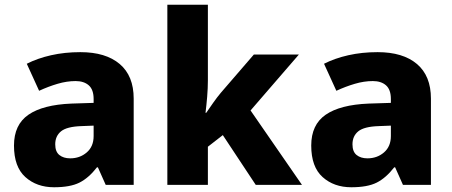

<svg xmlns="http://www.w3.org/2000/svg" viewBox="-20 -780 1908 810"><path d="M319 -560Q426 -560 485 -510Q544 -460 544 -364V0H426L393 -74H389Q354 -29 315 -9.5Q276 10 208 10Q135 10 87 -33Q39 -76 39 -166Q39 -254 100 -296Q161 -338 281 -343L375 -346V-362Q375 -402 354.5 -420Q334 -438 299 -438Q262 -438 223 -426.5Q184 -415 145 -397L93 -511Q138 -534 195.5 -547Q253 -560 319 -560ZM324 -248Q262 -246 237.5 -226Q213 -206 213 -171Q213 -140 230.5 -126Q248 -112 276 -112Q317 -112 346 -137Q375 -162 375 -206V-250Z M857 -441Q857 -408 854 -372Q851 -336 847 -304H850Q863 -323 879.5 -346.5Q896 -370 912 -389L1051 -550H1241L1037 -314L1254 0H1059L920 -210L857 -161V0H686V-760H857Z M1573 -560Q1680 -560 1739 -510Q1798 -460 1798 -364V0H1680L1647 -74H1643Q1608 -29 1569 -9.5Q1530 10 1462 10Q1389 10 1341 -33Q1293 -76 1293 -166Q1293 -254 1354 -296Q1415 -338 1535 -343L1629 -346V-362Q1629 -402 1608.5 -420Q1588 -438 1553 -438Q1516 -438 1477 -426.5Q1438 -415 1399 -397L1347 -511Q1392 -534 1449.5 -547Q1507 -560 1573 -560ZM1578 -248Q1516 -246 1491.5 -226Q1467 -206 1467 -171Q1467 -140 1484.5 -126Q1502 -112 1530 -112Q1571 -112 1600 -137Q1629 -162 1629 -206V-250Z"/></svg>

Font: Noto Sans Thaana ExtraBold
Style: Regular
Weight: 800
Designer: David Williams
Foundry: Google Inc.
Version: Version 3.001; ttfautohint (v1.8.4.7-5d5b)